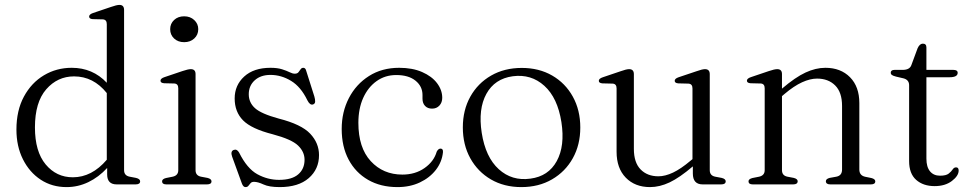

<svg xmlns="http://www.w3.org/2000/svg" viewBox="-20 -752 3966 783"><path d="M47 -223.5Q47 -301.5 77.5 -358Q108 -414.5 159.2 -445Q210.5 -475.5 272.5 -475.5Q358 -475.5 415.5 -414.5V-653.5Q415.5 -672 399.5 -673L358 -674Q343.5 -675 343.5 -684.5Q343.5 -693.5 359.5 -699L432 -723.5Q456 -732 467 -732Q486 -732 486 -711.5V-58Q486 -36 508.5 -31.5L534.5 -26.5Q551.5 -22.5 551.5 -12.5Q551.5 0 533 0H456Q417 0 417 -40.5V-67Q382.5 -29.5 340.2 -9.2Q298 11 251.5 11Q192 11 146 -19.2Q100 -49.5 73.5 -102.5Q47 -155.5 47 -223.5ZM122.5 -232.5Q122.5 -134 166.2 -81.5Q210 -29 277 -29Q354.5 -29 415.5 -100.5V-372.5Q361 -440.5 282 -440.5Q214.5 -440.5 168.5 -387.8Q122.5 -335 122.5 -232.5Z M731 -580Q706 -580 690 -595Q674 -610 674 -633Q674 -655.5 690 -670.5Q706 -685.5 731 -685.5Q756 -685.5 772.2 -670.2Q788.5 -655 788.5 -633Q788.5 -610 772.2 -595Q756 -580 731 -580ZM777.5 -450V-58Q777.5 -36 799.5 -31.5L826 -26.5Q842.5 -22.5 842.5 -12.5Q842.5 0 824 0H658.5Q641 0 641 -12.5Q641 -22 657 -26L684.5 -31.5Q707 -36.5 707 -58V-392Q707 -410.5 691 -411.5L649.5 -412.5Q634.5 -413.5 634.5 -423Q634.5 -432 651 -437.5L723.5 -462Q747 -470 758 -470Q777.5 -470 777.5 -450Z M1083 -446.5Q1043 -446.5 1018.8 -424.5Q994.5 -402.5 994.5 -367.5Q994.5 -334 1019.8 -311Q1045 -288 1116.5 -268.5Q1209 -245 1245 -206.8Q1281 -168.5 1281 -119.5Q1281 -62 1239 -25.5Q1197 11 1120.5 11Q1077.5 11 1054.5 0.2Q1031.5 -10.5 1016 -10.5Q1006.5 -10.5 1001.8 -5Q997 0.5 993 5.8Q989 11 981 11Q972 11 966.5 -3.5L926.5 -113.5Q919 -135 933 -140.5Q946 -145.5 955 -130Q987.5 -64.5 1029.5 -41.5Q1071.5 -18.5 1118 -18.5Q1170 -18.5 1196 -40.8Q1222 -63 1222 -100.5Q1222 -133 1195.5 -158.5Q1169 -184 1092 -204.5Q1005.5 -226.5 971.2 -261.2Q937 -296 937 -350.5Q937 -404.5 976 -440Q1015 -475.5 1083 -475.5Q1111.5 -475.5 1130.2 -469.5Q1149 -463.5 1161 -457.5Q1173 -451.5 1182 -451.5Q1192.5 -451.5 1197.2 -457.5Q1202 -463.5 1206 -469.5Q1210 -475.5 1217 -475.5Q1226 -475.5 1229 -462.5L1262 -358.5Q1265.5 -346.5 1265.2 -337.8Q1265 -329 1256.5 -326Q1244 -322 1233.5 -343Q1207 -398 1167 -422.2Q1127 -446.5 1083 -446.5Z M1783.5 -353Q1783.5 -334 1772 -321.5Q1760.5 -309 1742 -309Q1724 -309 1713.5 -320Q1703 -331 1703 -349.5V-364.5Q1703 -400 1674.5 -423Q1646 -446 1596 -446Q1550.5 -446 1515.8 -421.2Q1481 -396.5 1461.2 -352.8Q1441.5 -309 1441.5 -251Q1441.5 -149.5 1492 -94.8Q1542.5 -40 1621 -40Q1673.5 -40 1711.5 -66.8Q1749.5 -93.5 1761 -133.5Q1767.5 -146 1776.5 -146Q1787.5 -146 1786.5 -131.5Q1782.5 -91.5 1757.5 -59.2Q1732.5 -27 1692.2 -8Q1652 11 1601 11Q1532.5 11 1481.2 -18.5Q1430 -48 1401.8 -101Q1373.5 -154 1373.5 -226Q1373.5 -295.5 1402.8 -352Q1432 -408.5 1484.8 -442Q1537.5 -475.5 1608 -475.5Q1662 -475.5 1701.5 -458.2Q1741 -441 1762.2 -413Q1783.5 -385 1783.5 -353Z M2108 -475Q2178 -475 2231.8 -444Q2285.5 -413 2316 -358Q2346.5 -303 2346.5 -232Q2346.5 -161.5 2316 -106.8Q2285.5 -52 2231.2 -20.5Q2177 11 2106 11Q2036 11 1982.2 -20.2Q1928.5 -51.5 1898 -106.5Q1867.5 -161.5 1867.5 -232.5Q1867.5 -303 1898 -357.8Q1928.5 -412.5 1982.8 -443.8Q2037 -475 2108 -475ZM2143 -23.5Q2216.5 -33 2250.5 -95Q2284.5 -157 2269.5 -254Q2254 -353 2200 -402Q2146 -451 2071 -441Q1997.5 -431 1963.5 -369.2Q1929.5 -307.5 1944.5 -210.5Q1960 -111 2014 -62Q2068 -13 2143 -23.5Z M2494.5 -133V-391.5Q2494.5 -410 2478.5 -411L2437 -412Q2422 -413 2422 -422.5Q2422 -431.5 2438.5 -437L2511 -461.5Q2534.5 -470 2545.5 -470Q2565 -470 2565 -449.5V-145Q2565 -89 2592.5 -61Q2620 -33 2665 -33Q2692.5 -33 2724.8 -48.2Q2757 -63.5 2796 -96.5L2804 -103V-391.5Q2804 -410 2787.5 -411L2746.5 -412Q2731.5 -413 2731.5 -422.5Q2731.5 -431.5 2747.5 -437L2820.5 -461.5Q2844 -470 2855 -470Q2874.5 -470 2874.5 -449.5V-58Q2874.5 -36 2896.5 -31.5L2923 -26.5Q2939.5 -22.5 2939.5 -12.5Q2939.5 0 2921 0H2845.5Q2805.5 0 2805.5 -44.5V-73.5Q2751.5 -27.5 2710.8 -8.2Q2670 11 2631 11Q2569.5 11 2532 -27.5Q2494.5 -66 2494.5 -133Z M3169 -450V-390.5Q3223.5 -437 3265 -456.2Q3306.5 -475.5 3346 -475.5Q3408.5 -475.5 3446.5 -437Q3484.5 -398.5 3484.5 -331.5V-60.5Q3484.5 -36 3509 -31L3533.5 -26Q3549.5 -22 3549.5 -12.5Q3549.5 0 3531.5 0H3366.5Q3348 0 3348 -13Q3348 -22.5 3363.5 -26.5L3391 -31.5Q3414 -36 3414 -60.5V-320Q3414 -375.5 3386 -403.5Q3358 -431.5 3312 -431.5Q3284 -431.5 3251 -416.5Q3218 -401.5 3179 -368.5L3169 -360V-58Q3169 -36 3191 -31.5L3217 -26.5Q3233 -22.5 3233 -13Q3233 0 3214.5 0H3050Q3032.5 0 3032.5 -12.5Q3032.5 -22 3048.5 -26L3076 -31.5Q3098.5 -36.5 3098.5 -58V-392Q3098.5 -410.5 3082.5 -411.5L3041 -412.5Q3026 -413.5 3026 -423Q3026 -432 3042.5 -437.5L3115 -462Q3138.5 -470 3149.5 -470Q3169 -470 3169 -450Z M3664.5 -432.5 3634.5 -439.5Q3621 -443 3616.8 -446.5Q3612.5 -450 3612.5 -455Q3612.5 -467 3628 -467H3661Q3689.5 -467 3696.5 -486L3722 -555Q3730.5 -574 3743.5 -574Q3758 -574 3758 -558.5V-467H3868Q3885.5 -467 3885.5 -455Q3885.5 -437 3852.5 -437H3758V-105Q3758 -71 3772.8 -53.2Q3787.5 -35.5 3813.5 -35.5Q3838 -35.5 3848.8 -44Q3859.5 -52.5 3865 -61Q3870.5 -69.5 3879 -69.5Q3889.5 -69.5 3889.5 -56.5Q3889.5 -35 3862 -14Q3834.5 7 3791.5 7Q3745 7 3716.2 -18.5Q3687.5 -44 3687.5 -95V-404.5Q3687.5 -426.5 3664.5 -432.5Z"/></svg>

Font: Fraunces 9pt S000 Light
Style: Regular
Weight: 300
Version: Version 1.000; ttfautohint (v1.8.3)